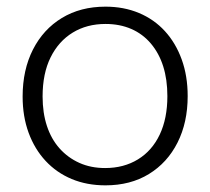

<svg xmlns="http://www.w3.org/2000/svg" viewBox="-20 -549 632 577"><path d="M297 8Q241 8 195.5 -11Q150 -30 117 -65.5Q84 -101 66 -150Q48 -199 48 -259Q48 -339 79 -400Q110 -461 166 -495Q222 -529 297 -529Q352 -529 397.5 -510Q443 -491 475.5 -455.5Q508 -420 526 -370.5Q544 -321 544 -260Q544 -181 513.5 -120.5Q483 -60 427.5 -26Q372 8 297 8ZM296 -44Q352 -44 394.5 -70Q437 -96 460 -144.5Q483 -193 483 -260Q483 -310 470.5 -349.5Q458 -389 433.5 -418Q409 -447 374.5 -462Q340 -477 297 -477Q241 -477 198.5 -451Q156 -425 132 -376.5Q108 -328 108 -259Q108 -210 121 -170.5Q134 -131 159 -103Q184 -75 218.5 -59.5Q253 -44 296 -44Z"/></svg>

Font: Mona Sans ExtraLight Light
Style: Regular
Weight: 300
Version: Version 2.000